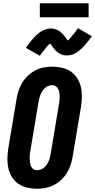

<svg xmlns="http://www.w3.org/2000/svg" viewBox="-20 -1153 585 1181"><path d="M207 8Q176 8 146.5 1Q117 -6 93 -22.5Q69 -39 53.5 -64Q38 -89 31.5 -117.5Q25 -146 25.5 -177Q26 -208 31 -240L82 -545Q86 -570 94.5 -596Q103 -622 117.5 -645.5Q132 -669 153 -688.5Q174 -708 198.5 -720.5Q223 -733 249.5 -738Q276 -743 302 -743Q333 -743 362.5 -736Q392 -729 416 -712.5Q440 -696 455.5 -671Q471 -646 477.5 -617.5Q484 -589 483.5 -558Q483 -527 478 -495L427 -190Q423 -165 414.5 -139Q406 -113 391.5 -89.5Q377 -66 356 -46.5Q335 -27 310.5 -14.5Q286 -2 259.5 3Q233 8 207 8ZM207 -106Q219 -106 231 -110Q243 -114 252 -122.5Q261 -131 268 -141.5Q275 -152 280 -163Q285 -174 287.5 -186Q290 -198 292 -209L343 -514Q345 -526 346 -538Q347 -550 347 -561.5Q347 -573 344.5 -584.5Q342 -596 337.5 -606Q333 -616 323.5 -622.5Q314 -629 302 -629Q290 -629 278.5 -625Q267 -621 257.5 -612.5Q248 -604 241 -593.5Q234 -583 229.5 -572Q225 -561 222 -549Q219 -537 217 -526L166 -221Q164 -209 163 -197Q162 -185 162.5 -173.5Q163 -162 165 -150.5Q167 -139 171.5 -129Q176 -119 185.5 -112.5Q195 -106 207 -106ZM225 -810 139 -859Q148 -872 157 -883.5Q166 -895 174 -904.5Q182 -914 189.5 -922.5Q197 -931 205 -938Q213 -945 223.5 -953Q234 -961 245 -966Q256 -971 268 -974.5Q280 -978 292 -978Q297 -978 301.5 -977.5Q306 -977 311 -976Q316 -975 320 -973.5Q324 -972 328.5 -970.5Q333 -969 337 -966.5Q341 -964 344.5 -962Q348 -960 351 -957.5Q354 -955 358 -951.5Q362 -948 365.5 -944.5Q369 -941 371.5 -937.5Q374 -934 376.5 -931Q379 -928 381.5 -925Q384 -922 386.5 -917.5Q389 -913 392.5 -909Q396 -905 398.5 -902Q401 -899 401 -897Q399 -897 396.5 -897.5Q394 -898 392 -898H389Q389 -899 392.5 -901Q396 -903 400 -906.5Q404 -910 405.5 -912Q407 -914 409 -916Q411 -918 413 -920Q415 -922 417.5 -924.5Q420 -927 421.5 -929.5Q423 -932 425.5 -935Q428 -938 430.5 -941Q433 -944 436 -947.5Q439 -951 442 -955Q445 -959 447.5 -963Q450 -967 453.5 -971Q457 -975 459 -980L545 -930Q536 -917 527 -906Q518 -895 510 -885Q502 -875 494.5 -867Q487 -859 479.5 -852Q472 -845 461 -837Q450 -829 439.5 -823.5Q429 -818 417 -815Q405 -812 393 -812Q388 -812 383.5 -812.5Q379 -813 374 -813.5Q369 -814 364.5 -815.5Q360 -817 356 -819Q352 -821 348 -823Q344 -825 340.5 -827.5Q337 -830 333.5 -832.5Q330 -835 326.5 -838.5Q323 -842 319.5 -845Q316 -848 313.5 -851.5Q311 -855 308.5 -858.5Q306 -862 303.5 -865Q301 -868 298 -872Q295 -876 292 -880.5Q289 -885 286 -887.5Q283 -890 284 -892H295Q296 -892 296 -891Q295 -890 292 -888Q289 -886 285 -882.5Q281 -879 279 -877.5Q277 -876 275 -874Q273 -872 271.5 -869.5Q270 -867 267.5 -864.5Q265 -862 263 -859.5Q261 -857 258.5 -854Q256 -851 253.5 -848Q251 -845 248.5 -841.5Q246 -838 243 -834.5Q240 -831 237 -827Q234 -823 231 -818.5Q228 -814 225 -810ZM225 -1047V-1133H525V-1047Z"/></svg>

Font: Iosevka Term Curly Hv Obl
Style: Regular
Weight: 900
Italic angle: -9°
Designer: Belleve Invis
Foundry: Belleve Invis
Version: Version 32.3.0